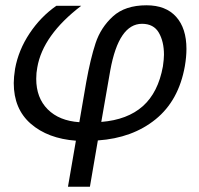

<svg xmlns="http://www.w3.org/2000/svg" viewBox="-20 -522 752 726"><path d="M596 -271Q600 -299 600 -315Q600 -365 580.5 -398.5Q561 -432 517 -432Q429 -432 397 -256L363 -61Q462 -69 520 -120.5Q578 -172 596 -271ZM32 -208Q32 -230 37 -262Q50 -333 92 -396Q134 -459 193 -500H287Q142 -389 121 -267Q117 -247 117 -224Q117 -152 160.5 -108.5Q204 -65 280 -60L306 -211Q322 -300 341.5 -359Q361 -418 407 -460Q453 -502 534 -502Q607 -502 646 -458.5Q685 -415 685 -337Q685 -307 679 -272Q656 -142 568.5 -71Q481 0 350 9L320 184H237L267 10Q161 2 96.5 -54Q32 -110 32 -208Z"/></svg>

Font: Geom Light
Style: Italic
Weight: 300
Italic angle: -10°
Version: Version 1.102